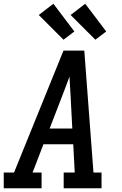

<svg xmlns="http://www.w3.org/2000/svg" viewBox="-29 -1005 649 1025"><path d="M-9 0V-84H46L310 -735H421L470 -84H513V0H311V-84H370L362 -235H203L145 -84H193V0ZM236 -319H357L348 -490Q346 -516 345 -542.5Q344 -569 342 -596Q332 -569 322 -542.5Q312 -516 302 -490ZM480 -793 348 -925 426 -985 538 -837ZM310 -793 178 -925 256 -985 368 -837Z"/></svg>

Font: Iosevka Slab MdExObl
Style: Regular
Weight: 500
Width: 7
Italic angle: -9°
Monospace: yes
Designer: Belleve Invis
Foundry: Belleve Invis
Version: Version 11.1.1; ttfautohint (v1.8.3)